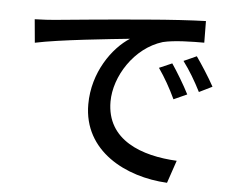

<svg xmlns="http://www.w3.org/2000/svg" viewBox="-53 -794 1106 894"><g transform="rotate(5 500.0 -347.0)"><path d="M735 -520 675 -494C705 -451 731 -405 755 -354L817 -382C796 -424 759 -485 735 -520ZM846 -563 786 -536C818 -493 844 -449 870 -398L931 -428C909 -469 870 -529 846 -563ZM79 -669 89 -560C200 -584 443 -608 529 -617C449 -566 362 -446 362 -296C362 -78 565 26 759 36L795 -70C632 -78 464 -137 464 -318C464 -435 551 -575 682 -615C734 -628 820 -629 875 -629L874 -730C807 -728 707 -722 602 -713C420 -698 243 -681 171 -674C151 -672 117 -670 79 -669Z"/></g></svg>

Font: Source Han Sans KR Medium
Style: Regular
Weight: 500
Designer: Ryoko NISHIZUKA (kana & ideographs); Paul D. Hunt (Latin, Greek & Cyrillic); Wenlong ZHANG (bopomofo); Sandoll Communica
Foundry: Adobe Systems Incorporated
Version: Version 1.001;PS 1.001;hotconv 1.0.78;makeotf.lib2.5.61930